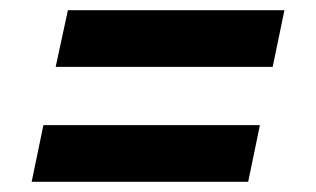

<svg xmlns="http://www.w3.org/2000/svg" viewBox="-20 -440 619 376"><path d="M89 -309 113 -420H537L514 -309ZM42 -84 65 -195H489L466 -84Z"/></svg>

Font: Saira Expanded
Style: Bold Italic
Weight: 700
Width: 7
Italic angle: -12°
Designer: Hector Gatti with collaboration of the Omnibus-Type team
Foundry: Omnibus-Type
Version: Version 1.101